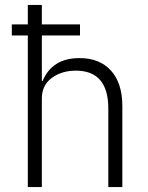

<svg xmlns="http://www.w3.org/2000/svg" viewBox="-20 -760 603 780"><path d="M150 0H93V-616H28V-661H93V-740H150V-661H305V-616H150V-431H153Q192 -524 303 -524Q385 -524 431 -473Q477 -422 477 -329V0H420V-319Q420 -473 288 -473Q231 -473 190.5 -443.5Q150 -414 150 -360Z"/></svg>

Font: IBM Plex Sans Light
Style: Regular
Weight: 300
Designer: Mike Abbink, Paul van der Laan, Pieter van Rosmalen
Foundry: Bold Monday
Version: Version 3.0